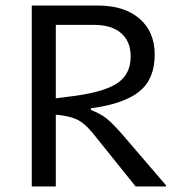

<svg xmlns="http://www.w3.org/2000/svg" viewBox="-20 -675 654 695"><path d="M424 -187 581 -4V0H471L332 -173Q295 -222 266 -238.5Q237 -255 182 -260V0H95V-655H334Q430 -655 485 -607.5Q540 -560 540 -477Q540 -389 484.5 -344Q429 -299 309 -283V-277Q345 -263 367 -245Q389 -227 424 -187ZM453 -470Q453 -525 418.5 -555Q384 -585 319 -585H182V-319L228 -325Q349 -339 401 -371.5Q453 -404 453 -470Z"/></svg>

Font: Intel One Mono
Style: Regular
Weight: 400
Monospace: yes
Designer: Fred Shallcrass
Foundry: Frere-Jones Type LLC
Version: Version 1.400;hotconv 1.1.0;makeotfexe 2.6.0;FJTRelease1.4